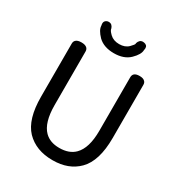

<svg xmlns="http://www.w3.org/2000/svg" viewBox="-219 -1057 1160 1247"><g transform="rotate(30 360.5 -433.5)"><path d="M363.3 46.9Q362.3 46.9 360.4 46.9Q237.3 46.9 164.1 -28.3Q91.8 -104.5 91.8 -273.4V-671.9Q91.8 -687.5 101.6 -697.3Q114.3 -710 143.6 -710Q172.9 -710 185.5 -697.3Q195.3 -687.5 195.3 -671.9V-270.5Q195.3 -138.7 250 -84Q290 -43.9 359.4 -43.9Q359.4 -43.9 360.4 -43.9Q433.6 -43.9 474.6 -85Q530.3 -140.6 530.3 -270.5V-671.9Q530.3 -688.5 540 -698.2Q551.8 -710 579.6 -710Q607.4 -710 619.1 -697.3Q628.9 -688.5 628.9 -671.9V-273.4Q628.9 -100.6 552.7 -24.4Q481.4 46.9 363.3 46.9ZM452.1 -878.9V-881.8Q452.1 -882.8 452.1 -882.8Q456.1 -896.5 464.8 -904.8Q473.6 -913.1 487.3 -913.1Q491.2 -913.1 496.1 -912.1Q507.8 -910.2 514.6 -903.3Q521.5 -896.5 521.5 -884.8Q521.5 -878.9 520.5 -875Q519.5 -871.1 519.5 -870.1Q519.5 -836.9 477.1 -795.4Q434.6 -753.9 359.4 -753.9Q284.2 -753.9 241.2 -794.9Q200.2 -836.9 200.2 -869.1Q200.2 -869.1 199.2 -873Q198.2 -877 198.2 -883.8Q198.2 -896.5 206.1 -904.3Q215.8 -914.1 230.5 -914.1Q245.1 -914.1 253.9 -905.3Q262.7 -896.5 266.6 -881.8Q266.6 -881.8 266.6 -880.9V-878.9Q266.6 -877 271 -869.6Q275.4 -862.3 290 -847.7Q316.4 -822.3 359.9 -822.3Q403.3 -822.3 428.7 -847.7Q452.1 -871.1 452.1 -878.9Z"/></g></svg>

Font: TaiwanPearl
Style: Regular
Weight: 400
Version: Version 2.102